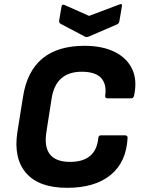

<svg xmlns="http://www.w3.org/2000/svg" viewBox="-20 -886 676 918"><path d="M301 12Q166 12 105 -58.5Q44 -129 63 -254L90 -423Q128 -667 384 -667Q469 -667 528 -638Q587 -609 612 -555.5Q637 -502 621 -429Q618 -416 608 -416H494Q481 -416 483 -429Q491 -483 463.5 -513Q436 -543 371 -543Q247 -543 227 -416L202 -256Q179 -112 315 -112Q439 -112 450 -226Q451 -239 463 -239H577Q591 -239 590 -226Q584 -111 509 -49.5Q434 12 301 12ZM549 -864Q566 -871 563 -857L551 -786Q549 -774 541 -770L404 -711Q394 -707 386 -711L272 -771Q260 -777 263 -789L274 -854Q276 -868 289 -862L406 -810Z"/></svg>

Font: Sofia Sans ExtraBold
Style: Italic
Weight: 800
Italic angle: -9°
Designer: Botio Nikoltchev, Ani Petrova
Foundry: lettersoup
Version: Version 4.100; ttfautohint (v1.8.4.7-5d5b)